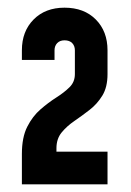

<svg xmlns="http://www.w3.org/2000/svg" viewBox="-20 -810 341 500"><path d="M37 -330V-409Q37 -452.5 51 -480Q65 -507.5 85.5 -525.2Q106 -543 126.5 -556Q147 -569 161 -582.8Q175 -596.5 175 -617V-679Q175 -690.5 168 -697.8Q161 -705 148 -705Q136 -705 129 -697.8Q122 -690.5 122 -679V-654H37V-679Q37 -728.5 67.5 -759.2Q98 -790 148 -790Q199 -790 229.5 -759.2Q260 -728.5 260 -679V-617Q260 -583 246.5 -561Q233 -539 213.2 -523.8Q193.5 -508.5 173.8 -495Q154 -481.5 140.5 -465Q127 -448.5 127 -424V-415H260V-330Z"/></svg>

Font: Mohave Light
Style: Bold
Weight: 700
Version: Version 2.003